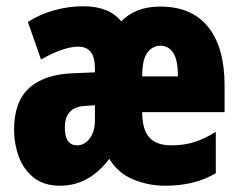

<svg xmlns="http://www.w3.org/2000/svg" viewBox="-20 -583 765 613"><path d="M492 -562Q592 -562 644.5 -497Q697 -432 697 -310V-225H434Q434 -170 456.5 -144.5Q479 -119 527 -119Q566 -119 599 -129Q632 -139 669 -162V-30Q602 10 508 10Q453 10 404.5 -10.5Q356 -31 329 -76Q264 10 172 10Q120 10 87.5 -16Q55 -42 40 -83Q25 -124 25 -169Q25 -258 72.5 -301.5Q120 -345 211 -349L283 -352V-366Q283 -434 230 -434Q183 -434 111 -393L69 -513Q108 -538 154 -550.5Q200 -563 246 -563Q328 -563 367 -515Q390 -538 420.5 -550Q451 -562 492 -562ZM492 -437Q467 -437 450.5 -415Q434 -393 434 -339H548Q548 -392 533 -414.5Q518 -437 492 -437ZM253 -245Q187 -242 187 -176Q187 -119 226 -119Q250 -119 266.5 -141Q283 -163 283 -198V-247Z"/></svg>

Font: Noto Sans Gujarati UI ExtraCondensed Black
Style: Regular
Weight: 900
Width: 2
Designer: Jelle Bosma - Monotype Design Team, Universal Thirst
Foundry: Monotype Imaging Inc.
Version: Version 2.106; ttfautohint (v1.8.4.7-5d5b)